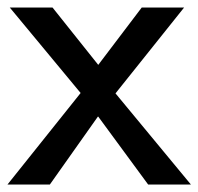

<svg xmlns="http://www.w3.org/2000/svg" viewBox="-28 -492 529 512"><path d="M-8 0 187 -244 -2 -472H112L234 -319L350 -472H463L280 -243Q350 -159 481 0H367L234 -181H233L105 0Z"/></svg>

Font: Coval
Style: Medium
Weight: 500
Foundry: Context Ltd
Version: Version 001.000